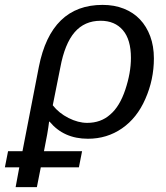

<svg xmlns="http://www.w3.org/2000/svg" viewBox="-88 -558 681 786"><path d="M332 -538Q380 -538 419 -522.5Q458 -507 485 -478.5Q512 -450 527 -409.5Q542 -369 542 -319Q542 -232 507 -153Q473 -75 411.5 -32.5Q350 10 272 10Q173 10 115 -60H113Q108 -17 92 61H248L235 127H79L63 208H-24L-9 127H-68L-55 61H4L71 -284Q121 -538 332 -538ZM324 -473Q258 -473 217.5 -426Q177 -379 159 -282L128 -127Q153 -95 192.5 -75Q232 -55 269 -55Q325 -55 363 -89Q402 -122 425 -191Q448 -260 448 -321Q448 -396 415 -434.5Q382 -473 324 -473Z"/></svg>

Font: Libra Sans Modern
Style: Italic
Weight: 400
Italic angle: -12°
Foundry: Stefan Peev, Context Ltd
Version: Version 1.000